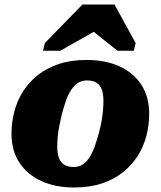

<svg xmlns="http://www.w3.org/2000/svg" viewBox="-20 -818 713 852"><path d="M419 -229Q426 -255 430.5 -280Q435 -305 437 -328Q439 -351 439 -371Q439 -400 432 -420Q425 -440 409 -450.5Q393 -461 365 -461Q342 -461 324.5 -449Q307 -437 293.5 -415.5Q280 -394 271 -366.5Q262 -339 254 -309Q248 -283 243 -258Q238 -233 236 -210Q234 -187 234 -167Q234 -139 241 -118.5Q248 -98 264.5 -87.5Q281 -77 308 -77Q331 -77 348.5 -89Q366 -101 379 -122.5Q392 -144 401.5 -171.5Q411 -199 419 -229ZM31 -225Q31 -275 43.5 -323Q56 -371 82 -412Q108 -453 147.5 -484.5Q187 -516 241 -534Q295 -552 364 -552Q448 -552 510.5 -523.5Q573 -495 607.5 -441.5Q642 -388 642 -313Q642 -263 629.5 -215Q617 -167 591 -126Q565 -85 525.5 -53.5Q486 -22 432 -4Q378 14 309 14Q226 14 163.5 -14.5Q101 -43 66 -96.5Q31 -150 31 -225ZM488 -798H346L179 -627L171 -593H248L444 -704L358 -707L501 -593H574L582 -627Z"/></svg>

Font: Roboto Serif 20pt ExtraBold
Style: Italic
Weight: 800
Italic angle: -10°
Version: Version 1.007